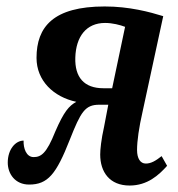

<svg xmlns="http://www.w3.org/2000/svg" viewBox="-20 -564 550 594"><path d="M381 10C436 10 471 -22 497 -51L480 -81C461 -66 447 -58 431 -58C414 -58 404 -74 404 -100C404 -128 410 -170 421 -218L485 -514C443 -527 380 -544 304 -544C145 -544 93 -481 93 -385C93 -314 146 -264 216 -249C193 -236 178 -219 151 -157C124 -89 107 -78 84 -78C61 -78 52 -106 53 -129C28 -129 4 -102 4 -61C4 -26 27 7 70 7C128 7 154 -25 196 -132C230 -218 243 -240 287 -240H315L302 -172C293 -132 290 -101 290 -86C290 -32 319 10 381 10ZM300 -291C240 -291 211 -325 213 -386C215 -451 247 -493 305 -493C328 -493 351 -487 367 -481L327 -291Z"/></svg>

Font: Noto Serif Condensed Semi
Style: Italic
Weight: 600
Width: 3
Italic angle: -12°
Designer: Monotype Design Team
Foundry: Monotype Imaging Inc.
Version: Version 1.901